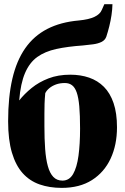

<svg xmlns="http://www.w3.org/2000/svg" viewBox="-20 -879 593 910"><path d="M272.5 11.5Q214.5 11.5 167.5 -5Q120.5 -21.5 87.5 -58.2Q54.5 -95 36.5 -155.5Q18.5 -216 18.5 -304.5Q18.5 -419.5 38.5 -505.5Q58.5 -591.5 99.5 -650.2Q140.5 -709 204 -741.8Q267.5 -774.5 354 -782Q401 -786.5 427.5 -799Q454 -811.5 462.5 -832L474.5 -859H513Q512.5 -834.5 508.5 -807.5Q504.5 -780.5 498 -754.5Q491.5 -728.5 484 -705.5Q478 -688.5 461 -680.2Q444 -672 421 -669Q398 -666 372.5 -663.5Q300.5 -658.5 246.8 -646.8Q193 -635 156.5 -608.8Q120 -582.5 98.8 -533.2Q77.5 -484 71 -403Q95.5 -434 130 -462Q164.5 -490 210 -507.5Q255.5 -525 313 -525Q362 -525 402.5 -511Q443 -497 472.5 -467.5Q502 -438 518.2 -390.5Q534.5 -343 534.5 -275.5Q534.5 -192 504.2 -127.2Q474 -62.5 415.8 -25.5Q357.5 11.5 272.5 11.5ZM276 -23Q308.5 -23 326.5 -54.2Q344.5 -85.5 352 -141Q359.5 -196.5 359.5 -269Q359.5 -333 355.8 -375Q352 -417 343.5 -441Q335 -465 321.2 -475.2Q307.5 -485.5 287.5 -485.5Q264 -485.5 245.5 -478.8Q227 -472 214 -461.2Q201 -450.5 194.5 -437.5Q192 -411 191.2 -388Q190.5 -365 190.5 -340Q190.5 -315 190.5 -281.5Q190.5 -220.5 194 -172.8Q197.5 -125 206.8 -91.5Q216 -58 232.8 -40.5Q249.5 -23 276 -23Z"/></svg>

Font: Merriweather 120pt ExtraBold
Style: Regular
Weight: 800
Version: Version 2.100